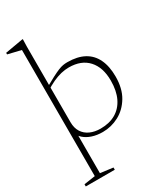

<svg xmlns="http://www.w3.org/2000/svg" viewBox="-241 -820 1013 1164"><g transform="rotate(-30 265.0 -238.0)"><path d="M81.5 -666Q75 -667.5 60.8 -671Q46.5 -674.5 28 -678.8Q9.5 -683 -10 -688V-699L113.5 -720.5H119L117.5 -667.5V-139.5Q117.5 -99 135.2 -71Q153 -43 184.5 -28.8Q216 -14.5 257 -14.5Q319.5 -14.5 363.8 -40.5Q408 -66.5 431.8 -116Q455.5 -165.5 455.5 -236.5Q455.5 -328.5 408.2 -380.5Q361 -432.5 274 -432.5Q247 -432.5 219 -425.8Q191 -419 160 -404.8Q129 -390.5 93 -366.5V-387Q138.5 -412.5 168.2 -428Q198 -443.5 217.5 -451.5Q237 -459.5 251.8 -462Q266.5 -464.5 282 -464.5Q352 -464.5 398.8 -439.2Q445.5 -414 469.2 -364.5Q493 -315 493 -243Q493 -159.5 459 -103Q425 -46.5 371.5 -18.2Q318 10 258.5 10Q218 10 185.2 -0.8Q152.5 -11.5 130.5 -31Q108.5 -50.5 99.5 -76H117.5V217L206 228.5V244H3V228.5L81.5 217Z"/></g></svg>

Font: Newsreader ExtraLight
Style: Regular
Weight: 250
Designer: Hugues Gentile
Foundry: Production Type
Version: Version 1.003